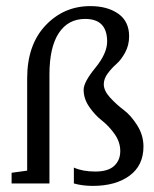

<svg xmlns="http://www.w3.org/2000/svg" viewBox="-20 -601 506 629"><path d="M18 0V-35L69 -42V-344Q69 -454 129 -517.5Q189 -581 276 -581Q332 -581 367.5 -556Q403 -531 403 -482Q403 -453 390 -429Q377 -405 361.5 -391.5Q346 -378 333 -360.5Q320 -343 320 -325Q320 -304 340.5 -281.5Q361 -259 385 -241Q409 -223 429.5 -190.5Q450 -158 450 -121Q450 -59 404.5 -25.5Q359 8 284 8Q250 8 222 0V-52Q251 -39 292 -39Q334 -39 354 -57.5Q374 -76 374 -106Q374 -136 355 -162.5Q336 -189 314 -206Q292 -223 273 -250Q254 -277 254 -307Q254 -332 292.5 -379Q331 -426 331 -465Q331 -539 259 -539Q203 -539 172.5 -492.5Q142 -446 142 -357V0Z"/></svg>

Font: Aikya
Style: Regular
Weight: 400
Designer: Neelakash Kshetrimayum (Latin subset based on Merriweather by Eben Sorkin)
Foundry: Brand New Type
Version: Version 1.00 b005